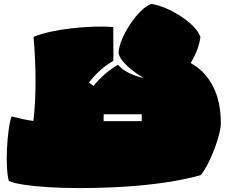

<svg xmlns="http://www.w3.org/2000/svg" viewBox="-20 -929 1165 978"><path d="M1003 -37Q925 -15 825 0Q725 15 612.5 22Q500 29 382 29Q300 29 227.5 24.5Q155 20 102.5 12Q50 4 25 -7Q18 -32 15.5 -76.5Q13 -121 15.5 -171Q18 -221 24 -266Q30 -311 39 -336Q65 -329 95 -322.5Q125 -316 150 -313Q161 -405 161 -514Q161 -623 151 -741Q186 -756 236 -767Q286 -778 342.5 -784.5Q399 -791 455 -793Q511 -795 557 -791Q557 -771 557 -740.5Q557 -710 557.5 -677.5Q558 -645 557 -619Q489 -580 433 -509L456 -491Q482 -523 514 -551Q546 -579 581 -599Q602 -574 638 -556.5Q674 -539 713 -532Q666 -558 628.5 -592.5Q591 -627 584 -658Q585 -690 601.5 -729Q618 -768 643 -805.5Q668 -843 696.5 -871.5Q725 -900 751 -909Q784 -904 822.5 -888Q861 -872 897.5 -848.5Q934 -825 962 -797.5Q990 -770 1001 -741Q997 -709 984 -674.5Q971 -640 951 -608Q1024 -568 1064.5 -490Q1105 -412 1105 -300Q1105 -280 1096.5 -246Q1088 -212 1073.5 -173.5Q1059 -135 1041 -99Q1023 -63 1003 -37ZM508 -312H702V-347H508Z"/></svg>

Font: Oi
Style: Regular
Weight: 400
Designer: Kostas Bartsokas, Mohamad Dakak
Foundry: Foundry5
Version: Version 4.000